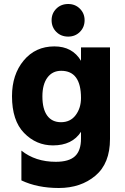

<svg xmlns="http://www.w3.org/2000/svg" viewBox="-20 -744 625 960"><path d="M321 -561Q285 -561 261.5 -584.5Q238 -608 238 -643Q238 -677 261.5 -700.5Q285 -724 321 -724Q356 -724 379.5 -700.5Q403 -677 403 -643Q403 -608 379.5 -584.5Q356 -561 321 -561ZM285 -133Q332 -133 358.5 -168.5Q385 -204 385 -254Q385 -390 286 -390Q242 -390 217 -356Q192 -322 192 -262Q192 -199 216 -166Q240 -133 285 -133ZM385 -507H530V-49Q530 73 457 134.5Q384 196 274 196Q167 196 87 158V9Q157 65 259 65Q325 65 355 37Q385 9 385 -51V-85Q341 -17 245 -17Q161 -17 100.5 -79Q40 -141 40 -263Q40 -371 98.5 -441.5Q157 -512 252 -512Q342 -512 385 -440Z"/></svg>

Font: Hind Bold
Style: Regular
Weight: 700
Designer: Manushi Parikh, Satya Rajpurohit
Foundry: Indian Type Foundry
Version: Version 1.201;PS 1.0;hotconv 1.0.78;makeotf.lib2.5.61930; tt